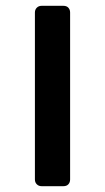

<svg xmlns="http://www.w3.org/2000/svg" viewBox="-20 -635 361 660"><path d="M123 5Q113 5 106.5 -1.5Q100 -8 100 -18V-592Q100 -602 106.5 -608.5Q113 -615 123 -615H198Q209 -615 215 -608.5Q221 -602 221 -592V-18Q221 -8 215 -1.5Q209 5 198 5Z"/></svg>

Font: Fz Rubik SemBd
Style: Regular
Weight: 600
Designer: Hubert and Fischer
Foundry: Hubert and Fischer
Version: Vit hóa bi FontZin.com